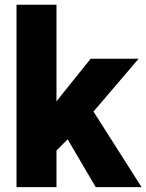

<svg xmlns="http://www.w3.org/2000/svg" viewBox="-20 -770 602 790"><path d="M374 0 258.3 -196.8 212.4 -150.9V0H47.9V-750.5H212.4V-352.5L229 -374L353 -528.3H550.3L364.7 -311L562.5 0Z"/></svg>

Font: Vazirmatn RD UI FD Black
Style: Regular
Weight: 900
Designer: Saber Rastikerdar
Foundry: Saber Rastikerdar
Version: Version 33.003